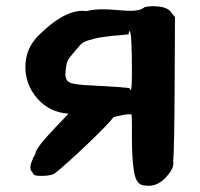

<svg xmlns="http://www.w3.org/2000/svg" viewBox="-20 -602 647 620"><path d="M62 -386Q62 -446 105 -488Q184 -567 247 -567Q255 -567 259 -566Q281 -572 312 -572Q329 -572 359.5 -569.5Q390 -567 402 -567Q433 -567 447 -579Q459 -582 473 -582Q523 -582 535 -559L545 -547L544 -334Q543 -110 539 -80Q540 -79 540 -75Q540 -55 515 -28.5Q490 -2 460 -2Q453 -2 450 -3H448Q421 -3 413.5 -44Q406 -85 406 -156V-190Q406 -221 405 -232Q403 -233 397 -233Q391 -233 381.5 -231.5Q372 -230 361.5 -227.5Q351 -225 347 -224Q325 -196 258.5 -133Q192 -70 157 -42Q144 -34 112 -34Q86 -34 86 -44Q78 -52 78 -61Q78 -76 94 -105Q95 -117 115 -141.5Q135 -166 165.5 -197.5Q196 -229 201 -235Q140 -239 101 -283.5Q62 -328 62 -386ZM191 -363Q191 -341 207.5 -334.5Q224 -328 278 -326Q390 -320 399 -317Q400 -311 402 -311Q406 -311 406 -373Q406 -502 398 -502Q397 -502 395 -491Q388 -490 369 -488.5Q350 -487 340 -486Q330 -485 313 -482.5Q296 -480 286 -477.5Q276 -475 264.5 -471.5Q253 -468 246 -463Q239 -458 235 -452Q207 -420 201 -410.5Q195 -401 193 -383Q191 -367 191 -363Z"/></svg>

Font: NaniFont Regular
Style: Regular
Weight: 400
Designer: Nanigashitei
Version: Version 1.036